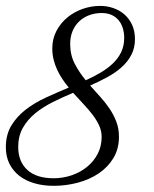

<svg xmlns="http://www.w3.org/2000/svg" viewBox="-66 -616 517 644"><path d="M270 -596.2Q293 -596.2 314.2 -588.9Q335.4 -581.5 351.6 -567.4Q367.7 -553.2 377.2 -532.5Q386.7 -511.7 386.7 -484.9Q386.7 -455.1 374.5 -431.9Q362.3 -408.7 341.8 -390.4Q321.3 -372.1 293.9 -357.2Q266.6 -342.3 236.3 -329.1Q253.4 -310.1 270.5 -291Q287.6 -272 301.5 -251.5Q315.4 -231 324.2 -207.8Q333 -184.6 333 -157.2Q333 -116.7 314.5 -85.9Q295.9 -55.2 265.1 -34.4Q234.4 -13.7 194.8 -3.2Q155.3 7.3 113.8 7.3Q78.1 7.3 48.6 -1.5Q19 -10.3 -2 -26.9Q-22.9 -43.5 -34.7 -67.4Q-46.4 -91.3 -46.4 -122.1Q-46.4 -164.6 -27.8 -195.1Q-9.3 -225.6 20.5 -248.5Q50.3 -271.5 88.1 -288.8Q126 -306.2 164.6 -322.3Q153.3 -335.9 143.3 -350.8Q133.3 -365.7 125.7 -382.1Q118.2 -398.4 113.8 -416Q109.4 -433.6 109.4 -453.6Q109.4 -485.8 123.3 -512.2Q137.2 -538.6 159.9 -557.4Q182.6 -576.2 211.4 -586.2Q240.2 -596.2 270 -596.2ZM274.9 -156.7Q274.9 -176.8 266.4 -195.3Q257.8 -213.9 244.1 -231.7Q230.5 -249.5 213.4 -267.6Q196.3 -285.6 179.2 -304.7Q144 -290 110.8 -273.4Q77.6 -256.8 52 -235.8Q26.4 -214.8 10.7 -187.3Q-4.9 -159.7 -4.9 -123Q-4.9 -74.2 25.6 -46.1Q56.2 -18.1 113.8 -18.1Q145.5 -18.1 174.6 -28.1Q203.6 -38.1 226.1 -56.4Q248.5 -74.7 261.7 -100.1Q274.9 -125.5 274.9 -156.7ZM169.4 -468.8Q169.4 -431.6 184.6 -402.3Q199.7 -373 221.7 -346.7Q248.5 -358.9 272 -372.8Q295.4 -386.7 313 -403.6Q330.6 -420.4 340.6 -441.4Q350.6 -462.4 350.6 -488.8Q350.6 -506.3 345.9 -521.5Q341.3 -536.6 331.8 -548.1Q322.3 -559.6 308.3 -565.9Q294.4 -572.3 275.4 -572.3Q252.9 -572.3 233.6 -565.2Q214.4 -558.1 200 -544.7Q185.5 -531.2 177.5 -512Q169.4 -492.7 169.4 -468.8Z"/></svg>

Font: Dynalight
Style: Regular
Weight: 400
Version: Version 1.000